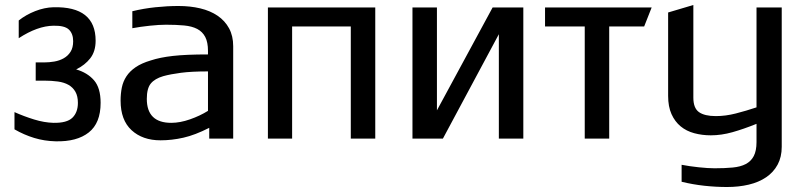

<svg xmlns="http://www.w3.org/2000/svg" viewBox="-20 -555 3216 769"><path d="M55 -473Q84 -496 121 -510.5Q158 -525 194 -526Q363 -530 363 -392Q363 -349 341.5 -321.5Q320 -294 285 -277Q330 -264 356.5 -233.5Q383 -203 383 -143Q383 -62 335.5 -24.5Q288 13 203 11Q158 10 117 -2.5Q76 -15 38 -37V-106Q76 -89 116.5 -76.5Q157 -64 194 -63Q248 -62 270 -83.5Q292 -105 292 -143Q292 -170 282 -187.5Q272 -205 254.5 -215Q237 -225 212 -228.5Q187 -232 157 -232H123V-305H157Q177 -305 197.5 -308.5Q218 -312 235 -321.5Q252 -331 262.5 -347.5Q273 -364 273 -390Q273 -420 256 -436.5Q239 -453 194 -452Q130 -451 55 -402Z M510 -510Q555 -521 602.5 -526Q650 -531 695 -531Q742 -531 782 -521.5Q822 -512 851.5 -492Q881 -472 897.5 -441.5Q914 -411 914 -370V0H818V-43Q761 -14 714.5 -3.5Q668 7 623 7Q551 7 507 -33.5Q463 -74 463 -152Q463 -180 468 -204.5Q473 -229 486.5 -249.5Q500 -270 523.5 -286Q547 -302 584 -313Q620 -325 672.5 -331Q725 -337 813 -337V-351Q813 -386 802 -407Q791 -428 770 -439Q749 -450 717.5 -453Q686 -456 645 -456Q632 -456 615 -455Q598 -454 580 -452Q562 -450 543.5 -447.5Q525 -445 510 -442ZM813 -269Q747 -269 705 -263.5Q663 -258 634 -250Q600 -240 584 -220.5Q568 -201 568 -159Q568 -63 666 -63Q701 -63 741 -77Q781 -91 813 -111Z M1053 -525H1483V0H1385V-449H1150V0H1053Z M1632 -525H1730V-113L1953 -525H2076V0H1978V-418L1754 0H1632Z M2163 -525H2590L2560 -449H2420V0H2322V-449H2163Z M2656 -505 2757 -535V-164Q2757 -122 2779.5 -106Q2802 -90 2847 -90Q2886 -90 2927 -100.5Q2968 -111 3010 -125V-525H3111V33Q3111 74 3094.5 104.5Q3078 135 3048.5 155Q3019 175 2979 184.5Q2939 194 2892 194Q2847 194 2801 189Q2755 184 2710 173V105Q2741 111 2778.5 115Q2816 119 2842 119Q2883 119 2914.5 116Q2946 113 2967 102Q2988 91 2999 70Q3010 49 3010 14V-59Q2958 -38 2913.5 -25.5Q2869 -13 2827 -13Q2792 -13 2760.5 -21.5Q2729 -30 2706 -49Q2683 -68 2669.5 -98Q2656 -128 2656 -171Z"/></svg>

Font: BM YEONSUNG
Style: Regular
Weight: 400
Designer: Bongjin Kim; Myungsoo Han; Jaehyun Keum; Jihee Min; Dokyung Lee; Chorong Kim; Jooyeon Kang; Sang-a Kim;
Foundry: Sandoll Communications Inc.
Version: Version 1.000;PS 1;hotconv 16.6.51;makeotf.lib2.5.65220